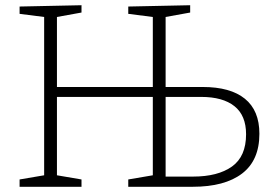

<svg xmlns="http://www.w3.org/2000/svg" viewBox="-20 -715 1054 735"><path d="M55 0V-28L149 -44V-650L55 -662V-690L292 -695V-667L198 -650V-382H565V-650L471 -662V-690L708 -695V-667L614 -650V-382H756Q862 -382 917.5 -337Q973 -292 973 -203Q973 -101 906.5 -50.5Q840 0 718 0H471V-28L565 -44V-344H198V-44L292 -28V0ZM750 -344H614V-39H719Q814 -39 868 -77.5Q922 -116 922 -201Q922 -273 877.5 -308.5Q833 -344 750 -344Z"/></svg>

Font: Bitter Light
Style: Regular
Weight: 300
Designer: Sol Matas, and Bitter project Authors
Foundry: Sol Matas
Version: Version 2.001